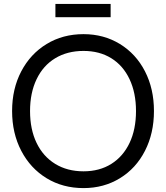

<svg xmlns="http://www.w3.org/2000/svg" viewBox="-20 -952 851 984"><path d="M42 -383Q42 -497 89 -586.5Q136 -676 219 -726.5Q302 -777 408 -777Q512 -777 594.5 -726.5Q677 -676 723 -586.5Q769 -497 769 -383Q769 -269 723 -179Q677 -89 594.5 -38.5Q512 12 408 12Q302 12 219 -38.5Q136 -89 89 -179Q42 -269 42 -383ZM408 -74Q490 -74 550.5 -112Q611 -150 644 -219.5Q677 -289 677 -383Q677 -476 644 -546Q611 -616 550.5 -653.5Q490 -691 408 -691Q325 -691 263 -653.5Q201 -616 167.5 -546Q134 -476 134 -383Q134 -289 167.5 -219.5Q201 -150 263 -112Q325 -74 408 -74ZM547 -932V-864H264V-932Z"/></svg>

Font: Application
Style: Regular
Weight: 400
Designer: Wei Huang
Foundry: Wei Huang
Version: Version 0.012